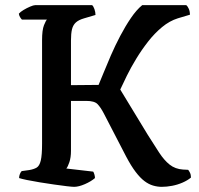

<svg xmlns="http://www.w3.org/2000/svg" viewBox="-20 -724 770 744"><path d="M267 0Q260 0 238.5 -2.5Q217 -5 189.5 -9Q162 -13 134 -17.5Q106 -22 84.5 -26.5Q63 -31 54 -34Q54 -42 57 -49.5Q60 -57 64 -61L93 -65Q111 -68 122 -74.5Q133 -81 138 -102Q143 -123 143 -167V-568Q143 -608 150.5 -626.5Q158 -645 162 -648H65Q61 -652 57.5 -658Q54 -664 53 -671Q59 -678 71.5 -685.5Q84 -693 97 -698.5Q110 -704 116 -704H337Q342 -700 346 -688.5Q350 -677 350 -666L306 -653Q285 -647 274 -637Q263 -627 259 -610.5Q255 -594 255 -567V-394L362 -395Q369 -411 381 -441Q393 -471 409.5 -509Q426 -547 446 -585Q466 -623 487.5 -654.5Q509 -686 531 -704H702Q707 -700 711.5 -690Q716 -680 716 -667L669 -653Q637 -643 608 -619Q579 -595 554 -563Q529 -531 508 -496.5Q487 -462 471.5 -430.5Q456 -399 446 -377L553 -201Q577 -163 596.5 -133Q616 -103 637.5 -86Q659 -69 689 -67L709 -66Q712 -63 716 -55Q720 -47 720 -36Q707 -25 687.5 -16.5Q668 -8 647 -4Q626 0 607 0Q590 0 573 -5Q556 -10 539.5 -22.5Q523 -35 505.5 -58Q488 -81 469 -117L382 -285Q370 -308 358 -320.5Q346 -333 314 -333H255V-139Q255 -114 249 -96Q243 -78 237 -71L341 -59Q343 -57 345.5 -49Q348 -41 348 -34Q333 -21 309 -10.5Q285 0 267 0Z"/></svg>

Font: Texturina Medium 12pt Medium
Style: Regular
Weight: 500
Version: Version 1.002